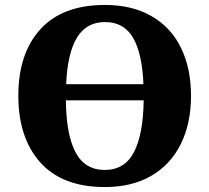

<svg xmlns="http://www.w3.org/2000/svg" viewBox="-20 -745 845 775"><path d="M54 -359Q54 -529 143 -627Q232 -725 404 -725Q513 -725 591.5 -680Q670 -635 710.5 -552Q751 -469 751 -358Q751 -247 710 -164Q669 -81 591 -35.5Q513 10 403 10Q232 10 143 -89Q54 -188 54 -359ZM559 -405Q554 -529 517 -592.5Q480 -656 404 -656Q328 -656 290 -592Q252 -528 247 -405ZM560 -340H246Q247 -203 284.5 -131Q322 -59 403 -59Q483 -59 520.5 -130.5Q558 -202 560 -340Z"/></svg>

Font: Noto Serif ExtraBold
Style: Regular
Weight: 800
Designer: Monotype Design Team
Foundry: Monotype Imaging Inc.
Version: Version 1.001